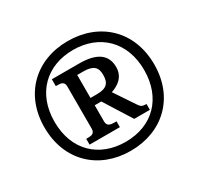

<svg xmlns="http://www.w3.org/2000/svg" viewBox="-154 -914 1154 1114"><g transform="rotate(-30 422.5 -357.5)"><path d="M422 10C636 10 790 -134 790 -357C790 -581 636 -725 422 -725C208 -725 55 -580 55 -358C55 -134 209 10 422 10ZM423 -50C248 -50 122 -164 122 -357C122 -547 245 -665 423 -665C601 -665 723 -546 723 -358C723 -171 604 -50 423 -50ZM232 -141H435V-180H421C395 -180 372 -184 372 -215V-324H416L531 -141H636V-180C606 -180 599 -186 585 -207L496 -340C544 -356 591 -388 591 -454C591 -537 533 -579 415 -579H232V-533H245C268 -533 289 -529 289 -498V-215C289 -184 268 -180 245 -180H232ZM414 -373H372V-527H411C477 -527 503 -506 503 -453C503 -398 482 -373 414 -373Z"/></g></svg>

Font: Noto Serif Lao Black
Style: Regular
Weight: 900
Designer: Monotype Design Team
Foundry: Monotype Imaging Inc.
Version: Version 2.003